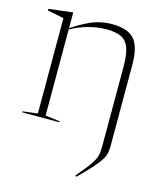

<svg xmlns="http://www.w3.org/2000/svg" viewBox="-114 -610 770 924"><g transform="rotate(15 271.5 -148.0)"><path d="M437 54.5V-339.5Q437 -399 425 -431.8Q413 -464.5 385.8 -477.8Q358.5 -491 312 -491Q266.5 -491 218.8 -477.5Q171 -464 135.5 -442.5V-14L208 -5V0H22.5V-5L97 -14V-489L15 -506V-513.5L131.5 -527.5H135.5V-450Q181.5 -479.5 214.5 -495Q247.5 -510.5 275 -516.2Q302.5 -522 331 -522Q410 -522 442.8 -484.8Q475.5 -447.5 475.5 -357.5V42.5Q475.5 62.5 473 78.5Q470.5 94.5 459.2 113.5Q448 132.5 423.5 160.2Q399 188 354.5 232.5L348.5 227Q379.5 191 397.2 167.8Q415 144.5 423.5 127.8Q432 111 434.5 94.2Q437 77.5 437 54.5Z"/></g></svg>

Font: Newsreader Display ExtraLight
Style: Regular
Weight: 275
Designer: Hugues Gentile
Foundry: Production Type
Version: Version 1.001